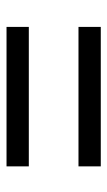

<svg xmlns="http://www.w3.org/2000/svg" viewBox="113 -660 336 603"><g transform="rotate(-90 281.5 -358.0)"><path d="M61 -506V-436H499V-506ZM61 -280V-210H499V-280Z"/></g></svg>

Font: Cheyenne Sans
Style: Regular
Weight: 400
Designer: The Public Sans project authors (U.S. Web Design System), Libre Franklin designed by Pablo Impallari and Rodrigo Fuenzal
Foundry: The Cheyenne Sans Project Authors
Version: Version 2.007